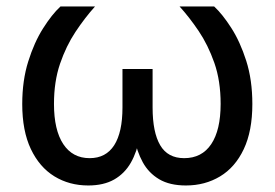

<svg xmlns="http://www.w3.org/2000/svg" viewBox="-20 -566 850 594"><path d="M252.9 7.8Q194.3 7.8 148.2 -20.5Q102.1 -48.8 75.4 -105Q48.8 -161.1 48.8 -244.1Q48.8 -316.9 67.4 -376Q85.9 -435.1 113.3 -478.3Q140.6 -521.5 167 -545.9H273.9Q242.7 -511.2 213.6 -467.5Q184.6 -423.8 165.8 -368.9Q147 -314 147 -244.6Q147 -163.6 175.8 -120.1Q204.6 -76.7 257.3 -76.7Q307.6 -76.7 333.3 -116.7Q358.9 -156.7 358.9 -233.4V-352.5H452.1V-233.4Q452.1 -156.7 475.6 -116.7Q499 -76.7 549.8 -76.7Q604.5 -76.7 633.5 -120.1Q662.6 -163.6 662.6 -244.6Q662.6 -315.9 643.1 -371.6Q623.5 -427.2 594.5 -470.2Q565.4 -513.2 535.6 -545.9H642.6Q668 -522.5 695.3 -480Q722.7 -437.5 741.7 -378.2Q760.7 -318.8 760.7 -244.1Q760.7 -160.6 734.1 -104.5Q707.5 -48.3 660.9 -20.3Q614.3 7.8 555.2 7.8Q504.9 7.8 472.4 -11.5Q439.9 -30.8 421.6 -64.2Q403.3 -97.7 395 -141.1H412.1Q403.8 -96.2 384.8 -62.7Q365.7 -29.3 333.3 -10.7Q300.8 7.8 252.9 7.8Z"/></svg>

Font: Inter Cardless
Style: Regular
Weight: 400
Designer: Rasmus Andersson
Foundry: rsms
Version: Version 4.001;git-9221beed3